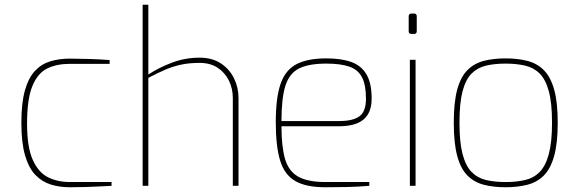

<svg xmlns="http://www.w3.org/2000/svg" viewBox="-20 -783 2440 809"><path d="M274 6Q231 6 194 -5.5Q157 -17 129 -46Q101 -75 85.5 -128.5Q70 -182 70 -266Q70 -349 85 -402Q100 -455 127 -484Q154 -513 191.5 -524.5Q229 -536 274 -536Q307 -536 355.5 -534.5Q404 -533 442 -530V-514H274Q219 -514 179 -494.5Q139 -475 116.5 -420.5Q94 -366 94 -262Q94 -163 118 -109.5Q142 -56 182.5 -36Q223 -16 274 -16H450V0Q428 1 400.5 2.5Q373 4 341 5Q309 6 274 6Z M581 0V-763H605V-469Q649 -498 704.5 -519Q760 -540 821 -540Q874 -540 910.5 -516Q947 -492 966 -453Q985 -414 985 -370V0H961V-370Q961 -410 944.5 -443.5Q928 -477 897 -497.5Q866 -518 821 -518Q777 -518 742.5 -510.5Q708 -503 675.5 -489Q643 -475 605 -455V0Z M1350 6Q1270 6 1224.5 -20Q1179 -46 1160.5 -106Q1142 -166 1142 -268Q1142 -372 1162.5 -430.5Q1183 -489 1230 -513Q1277 -537 1355 -537Q1419 -537 1461 -521.5Q1503 -506 1524.5 -469Q1546 -432 1546 -367Q1546 -326 1529.5 -300Q1513 -274 1482.5 -262.5Q1452 -251 1410 -251H1166Q1166 -165 1181 -113.5Q1196 -62 1236 -39Q1276 -16 1352 -16H1536V0Q1485 4 1443.5 5Q1402 6 1350 6ZM1166 -273H1410Q1467 -273 1494.5 -293Q1522 -313 1522 -367Q1522 -425 1505.5 -457Q1489 -489 1452.5 -502Q1416 -515 1355 -515Q1281 -515 1240 -494.5Q1199 -474 1182.5 -421.5Q1166 -369 1166 -273Z M1714 -640Q1702 -640 1702 -652V-714Q1702 -726 1714 -726H1725Q1731 -726 1733.5 -722.5Q1736 -719 1736 -714V-652Q1736 -640 1725 -640ZM1707 0V-531H1731V0Z M2110 6Q2059 6 2018.5 -4.5Q1978 -15 1949.5 -43.5Q1921 -72 1906.5 -126Q1892 -180 1892 -266Q1892 -352 1906.5 -405.5Q1921 -459 1949.5 -487.5Q1978 -516 2018.5 -526.5Q2059 -537 2110 -537Q2161 -537 2202 -526.5Q2243 -516 2271.5 -487.5Q2300 -459 2315 -405.5Q2330 -352 2330 -266Q2330 -180 2315 -126Q2300 -72 2271.5 -43.5Q2243 -15 2202 -4.5Q2161 6 2110 6ZM2110 -16Q2156 -16 2192.5 -24.5Q2229 -33 2254 -58.5Q2279 -84 2292.5 -134Q2306 -184 2306 -266Q2306 -349 2292.5 -398.5Q2279 -448 2254 -473Q2229 -498 2192.5 -506.5Q2156 -515 2110 -515Q2064 -515 2028 -506.5Q1992 -498 1967 -473Q1942 -448 1929 -398.5Q1916 -349 1916 -266Q1916 -184 1929 -134Q1942 -84 1967 -58.5Q1992 -33 2028 -24.5Q2064 -16 2110 -16Z"/></svg>

Font: Exo Thin Thin
Style: Regular
Weight: 250
Version: Version 2.000